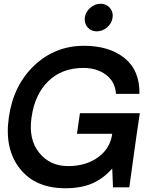

<svg xmlns="http://www.w3.org/2000/svg" viewBox="-20 -998 812 1023"><path d="M495 -831Q465 -831 446.5 -852.5Q428 -874 432 -905Q436 -935 461 -956.5Q486 -978 516 -978Q546 -978 565 -956.5Q584 -935 580 -905Q576 -874 551 -852.5Q526 -831 495 -831ZM725 -395 706 -267 669 0H582L578 -100Q529 -45 470 -20Q411 5 328 5Q168 5 85.5 -100Q3 -205 27 -372Q51 -543 162 -648.5Q273 -754 428 -754Q562 -754 643.5 -688.5Q725 -623 723 -498H598Q594 -562 545.5 -599Q497 -636 424 -636Q310 -636 237.5 -565.5Q165 -495 148 -372Q131 -256 188.5 -184.5Q246 -113 343 -113Q437 -113 502 -159.5Q567 -206 578 -285H390L406 -395Z"/></svg>

Font: Oakes Grotesk
Style: Bold Italic
Weight: 600
Italic angle: -8°
Designer: Samuel Oakes
Foundry: Samuel Oakes
Version: Version 1.000;PS 001.000;hotconv 1.0.88;makeotf.lib2.5.64775